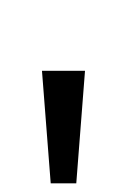

<svg xmlns="http://www.w3.org/2000/svg" viewBox="-20 -1030 291 440"><path d="M174.8 -867.7 154.8 -609.9H96.2L76.2 -867.7ZM136.2 -750ZM136.2 -1009.8Z"/></svg>

Font: Noto Sans Oriya UI
Style: Regular
Weight: 400
Designer: Monotype Design Team
Foundry: Monotype Imaging Inc.
Version: Version 1.01